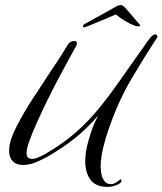

<svg xmlns="http://www.w3.org/2000/svg" viewBox="-20 -649 642 759"><path d="M407 90Q359 90 338 62Q317 34 317 -12Q317 -44 326 -79Q335 -114 346 -144Q351 -157 356.5 -168.5Q362 -180 368 -192Q324 -141 276.5 -103Q229 -65 170 -31Q149 -19 123 -8Q97 3 71 3Q44 3 30 -12Q16 -27 16 -53Q16 -77 25 -102Q34 -127 45 -148Q74 -205 110 -259.5Q146 -314 181 -368Q191 -383 197 -392Q203 -401 209.5 -410.5Q216 -420 225 -435Q231 -444 236.5 -453.5Q242 -463 248 -472Q257 -487 274 -487Q284 -487 284 -478Q284 -473 281 -467Q271 -450 253 -416.5Q235 -383 212.5 -341Q190 -299 168 -254Q146 -209 127 -167Q108 -125 96.5 -93Q85 -61 85 -45Q85 -21 106 -21Q119 -21 134.5 -28Q150 -35 160 -41Q229 -81 280 -126Q331 -171 372 -221.5Q413 -272 452 -328Q491 -384 536 -447Q541 -453 551.5 -469Q562 -485 573.5 -499Q585 -513 593 -513Q602 -513 602 -504Q602 -501 601 -500Q552 -426 500 -338Q448 -250 410 -140Q398 -107 388 -65.5Q378 -24 378 11Q378 23 381 39Q384 55 393 67Q402 79 418 79Q432 79 443 69.5Q454 60 458 60Q460 60 460 64Q460 73 449.5 78.5Q439 84 426.5 87Q414 90 407 90ZM313 -541Q308 -541 308 -545Q308 -547 309.5 -550Q311 -553 318 -556Q323 -559 340.5 -568.5Q358 -578 378.5 -589.5Q399 -601 416.5 -610.5Q434 -620 439 -623Q444 -627 450 -628Q452 -628 453.5 -628.5Q455 -629 456 -629Q463 -629 467 -625.5Q471 -622 475 -618Q486 -606 497.5 -592.5Q509 -579 521 -565Q525 -561 530 -554.5Q535 -548 535 -547Q533 -545 528 -545Q524 -545 519 -545.5Q514 -546 509 -549Q497 -553 475 -566Q453 -579 438 -592Q413 -581 385 -569.5Q357 -558 338 -550Q330 -547 323 -544Q316 -541 313 -541Z"/></svg>

Font: Caramel
Style: Regular
Weight: 400
Designer: Robert E. Leuschke
Foundry: Robert E. Leuschke
Version: Version 1.010